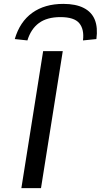

<svg xmlns="http://www.w3.org/2000/svg" viewBox="-20 -968 519 988"><path d="M90 0 202 -705H303L191 0ZM121 -760 56 -767Q82 -856 146 -902Q210 -948 306 -948Q370 -948 411 -927Q452 -906 468 -866Q484 -826 476 -767L407 -760Q414 -817 388 -848.5Q362 -880 291 -880Q222 -880 180.5 -849.5Q139 -819 121 -760Z"/></svg>

Font: Nunito Sans 7pt Expanded
Style: Italic
Weight: 400
Width: 7
Italic angle: -9°
Designer: Vernon Adams
Foundry: Vernon Adams
Version: Version 3.101;gftools[0.9.27]